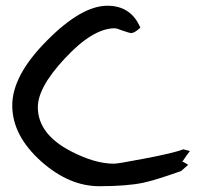

<svg xmlns="http://www.w3.org/2000/svg" viewBox="-20 -726 700 666"><path d="M638.7 -202.1Q630.9 -192.4 612.3 -165Q618.2 -164.1 632.8 -154.3Q627 -149.4 608.4 -132.8Q517.6 -100.6 475.6 -91.8Q418 -80.1 324.2 -80.1Q219.7 -80.1 123 -166Q22.5 -255.9 22.5 -360.4Q22.5 -464.8 143.6 -585.9Q262.7 -706.1 352.5 -706.1Q434.6 -706.1 466.8 -629.9Q446.3 -611.3 435.5 -611.3Q429.7 -611.3 407.2 -619.1Q384.8 -627.9 377.9 -627.9Q301.8 -627.9 204.1 -522.5Q108.4 -419.9 111.3 -349.6Q114.3 -259.8 224.6 -202.1Q308.6 -158.2 375 -158.2Q389.6 -158.2 480.5 -175.8Q579.1 -194.3 616.2 -208Q623 -206.1 638.7 -202.1Z"/></svg>

Font: Lazy Dog
Style: Regular
Weight: 400
Version: July 2001 - Freeware